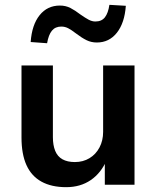

<svg xmlns="http://www.w3.org/2000/svg" viewBox="-20 -765 648 795"><path d="M254 10Q193 10 151.5 -13Q110 -36 89.5 -81.5Q69 -127 69 -196V-494H199V-197Q199 -164 208.5 -140.5Q218 -117 238.5 -105.5Q259 -94 290 -94Q324 -94 350.5 -110Q377 -126 392 -154.5Q407 -183 407 -219V-494H537V0H414V-103H422Q399 -49 356 -19.5Q313 10 254 10ZM175 -586 107 -591Q112 -662 144 -702Q176 -742 228 -742Q252 -742 271.5 -732Q291 -722 313 -705Q333 -691 347 -683.5Q361 -676 375 -676Q401 -676 414.5 -693.5Q428 -711 433 -745L501 -741Q496 -670 464 -629.5Q432 -589 381 -589Q358 -589 338.5 -598.5Q319 -608 294 -627Q276 -641 262.5 -648Q249 -655 234 -655Q209 -655 195 -638Q181 -621 175 -586Z"/></svg>

Font: Nunito Sans 10pt
Style: Bold
Weight: 700
Designer: Vernon Adams
Foundry: Vernon Adams
Version: Version 3.101;gftools[0.9.27]